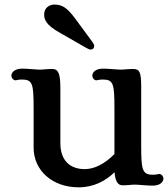

<svg xmlns="http://www.w3.org/2000/svg" viewBox="-20 -802 730 834"><path d="M126 -161.1C126 -59.6 209.5 11.7 321.3 11.7C387.7 11.7 438 -16.1 477.5 -53.7C481 -10.7 494.1 2.9 512.2 2.9C535.6 2.9 550.8 0 565.9 0C581.5 0 619.1 4.4 641.6 4.4C679.7 4.4 689.9 -14.6 689.9 -26.9C689.9 -34.7 682.6 -46.4 671.4 -46.4C666.5 -46.4 662.1 -43 644 -43C597.2 -43 593.3 -64.9 593.3 -172.9V-427.7C593.3 -490.7 585 -502.4 558.1 -502.4C535.2 -502.4 518.6 -499.5 504.4 -499.5C489.7 -499.5 449.7 -503.9 428.7 -503.9C391.1 -503.9 380.9 -484.9 380.9 -472.7C380.9 -464.8 388.2 -453.1 398.9 -453.1C403.3 -453.1 408.7 -456.5 426.3 -456.5C472.7 -456.5 477.1 -438.5 477.1 -329.6V-132.8C431.2 -86.4 386.2 -67.4 348.1 -67.4C285.6 -67.4 242.2 -103 242.2 -180.7V-418.5C242.2 -481 233.9 -502.4 207 -502.4C184.1 -502.4 167.5 -499.5 152.8 -499.5C138.7 -499.5 98.6 -503.9 77.6 -503.9C40 -503.9 29.3 -484.9 29.3 -472.7C29.3 -464.8 37.1 -453.1 47.9 -453.1C52.2 -453.1 57.6 -456.5 75.2 -456.5C122.1 -456.5 126 -437.5 126 -330.1ZM373 -586.9C384.3 -586.4 389.2 -594.7 389.2 -601.1C389.6 -606.9 386.7 -612.3 381.8 -619.1L307.1 -720.7C268.1 -773.9 246.6 -780.8 218.8 -782.2C193.8 -783.2 172.9 -767.1 171.9 -741.7C170.9 -717.8 179.7 -693.8 236.8 -661.6L351.6 -595.7C362.8 -589.4 368.2 -586.9 373 -586.9Z"/></svg>

Font: Stoke
Style: Regular
Weight: 400
Designer: Nicole Fally
Foundry: Nicole Fally
Version: Version 1.002